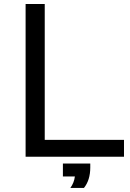

<svg xmlns="http://www.w3.org/2000/svg" viewBox="-20 -805 640 945"><path d="M106 -33.7V-785.2H200.2V-116.7H590.3V-33.7ZM289.6 63.5V0H424.3V19.5Q424.3 81.5 393.1 120.1H326.2Q344.7 94.7 348.6 63.5Z"/></svg>

Font: BIZ UDPGothic
Style: Regular
Weight: 400
Designer: TypeBank Co., Ltd.
Foundry: Morisawa Inc.
Version: Version 1.051